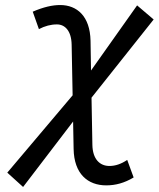

<svg xmlns="http://www.w3.org/2000/svg" viewBox="-20 -723 627 759"><path d="M71.3 16.1 269 -242.7 271 -134.8C272.5 -35.2 327.6 9.8 399.9 9.8C436.5 9.8 471.7 0.5 508.3 -21.5L482.9 -90.8C459 -74.7 436 -66.9 412.6 -66.9C374.5 -66.9 346.2 -93.8 345.2 -150.4L341.8 -336.9L587.4 -646L522 -701.7L339.8 -444.3L337.9 -562C335.9 -659.2 284.2 -703.1 217.8 -703.1C187 -703.1 152.3 -695.3 109.4 -676.8L133.8 -607.9C157.2 -620.1 180.7 -626.5 205.1 -626.5C236.8 -626.5 262.2 -601.1 263.2 -546.4L267.1 -346.2L8.8 -40.5Z"/></svg>

Font: Cascadia Code PL SemiLight
Style: Italic
Weight: 350
Italic angle: -10°
Monospace: yes
Designer: Aaron Bell
Foundry: Saja Typeworks
Version: Version 2404.023